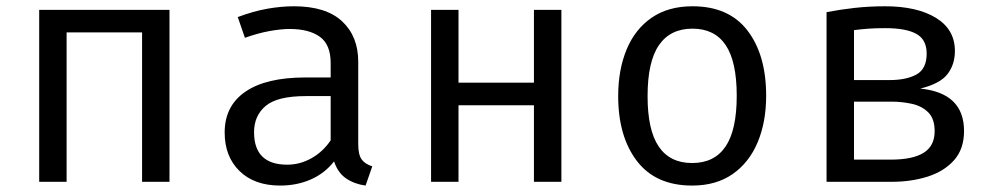

<svg xmlns="http://www.w3.org/2000/svg" viewBox="-20 -571 3117 603"><path d="M426.2 0V-469.2H189.2V0H103.1V-540H512.3V0Z M1105.1 -117.9Q1105.1 -85.1 1115.9 -70.3Q1126.7 -55.4 1149.2 -48.7L1128.2 11.8Q1093.3 7.2 1067.2 -10.5Q1041 -28.2 1029.2 -64.1Q1000 -26.7 956.2 -7.4Q912.3 11.8 860 11.8Q779 11.8 732.3 -33.8Q685.6 -79.5 685.6 -154.9Q685.6 -238.5 750.8 -283.1Q815.9 -327.7 939 -327.7H1018.5V-372.8Q1018.5 -431.3 984.4 -455.6Q950.3 -480 889.7 -480Q863.1 -480 827.2 -473.6Q791.3 -467.2 749.2 -452.3L726.7 -517.4Q775.9 -535.9 819.7 -543.6Q863.6 -551.3 903.1 -551.3Q1003.6 -551.3 1054.4 -504.1Q1105.1 -456.9 1105.1 -376.9ZM882.1 -53.8Q922.1 -53.8 958.2 -74.1Q994.4 -94.4 1018.5 -130.3V-269.2H940.5Q851.3 -269.2 814.6 -238.5Q777.9 -207.7 777.9 -155.9Q777.9 -53.8 882.1 -53.8Z M1656.9 0V-240.5H1420V0H1333.8V-540H1420V-311.3H1656.9V-540H1743.1V0Z M2154.9 -551.3Q2269.2 -551.3 2327.7 -474.9Q2386.2 -398.5 2386.2 -270.3Q2386.2 -187.7 2359.5 -124.1Q2332.8 -60.5 2281 -24.4Q2229.2 11.8 2153.8 11.8Q2039.5 11.8 1980.5 -65.1Q1921.5 -142.1 1921.5 -269.2Q1921.5 -352.3 1948.2 -416.2Q1974.9 -480 2026.9 -515.6Q2079 -551.3 2154.9 -551.3ZM2154.9 -481Q2085.1 -481 2049.5 -429.2Q2013.8 -377.4 2013.8 -269.2Q2013.8 -162.1 2049 -110.5Q2084.1 -59 2153.8 -59Q2223.6 -59 2258.7 -110.8Q2293.8 -162.6 2293.8 -270.3Q2293.8 -377.9 2259 -429.5Q2224.1 -481 2154.9 -481Z M2759.5 -551.3Q2860 -551.3 2919.5 -514.9Q2979 -478.5 2979 -410.8Q2979 -368.7 2955.9 -338.5Q2932.8 -308.2 2870.3 -292.8Q3007.7 -279 3007.7 -159.5Q3007.7 -103.1 2976.4 -67.9Q2945.1 -32.8 2893.6 -16.4Q2842.1 0 2780 0H2575.9V-532.8Q2617.9 -541 2664.1 -546.2Q2710.3 -551.3 2759.5 -551.3ZM2760.5 -482.6Q2729.7 -482.6 2708.2 -481Q2686.7 -479.5 2662.1 -476.4V-319.5H2773.3Q2826.7 -319.5 2858.5 -337.2Q2890.3 -354.9 2890.3 -402.6Q2890.3 -446.7 2857.9 -464.6Q2825.6 -482.6 2760.5 -482.6ZM2662.1 -69.7H2777.9Q2846.7 -69.7 2881 -91.3Q2915.4 -112.8 2915.4 -159Q2915.4 -198.5 2894.9 -218.5Q2874.4 -238.5 2843.1 -245.1Q2811.8 -251.8 2779 -251.8H2662.1Z"/></svg>

Font: FiraCode Nerd Font
Style: Regular
Weight: 400
Designer: Carrois Corporate, Edenspiekermann AG, Nikita Prokopov
Foundry: Carrois Corporate, Edenspiekermann AG, Nikita Prokopov
Version: Version 6.002;Nerd Fonts 2.2.2